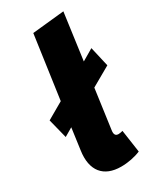

<svg xmlns="http://www.w3.org/2000/svg" viewBox="-197 -829 766 916"><g transform="rotate(-30 185.5 -371.0)"><path d="M254 -122C239 -122 230 -130 234 -155L264 -372L371 -433L346 -542L283 -505L318 -761L142 -743L93 -396L1 -343L28 -236L74 -263L58 -146C42 -39 92 19 187 19C225 19 265 11 295 -2L277 -126C269 -124 261 -122 254 -122Z"/></g></svg>

Font: Fira Sans ExtraBold
Style: Italic
Weight: 800
Italic angle: -8°
Designer: bBox Type GmbH & Carrois Corporate GbR & Edenspiekermann AG
Foundry: bBox Type GmbH & Carrois Corporate GbR & Edenspiekermann AG
Version: Version 4.301;PS 004.301;hotconv 1.0.88;makeotf.lib2.5.64775